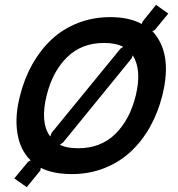

<svg xmlns="http://www.w3.org/2000/svg" viewBox="-20 -711 738 795"><path d="M479 -509.8 490.2 -517.1Q459 -533.2 411.1 -533.2Q317.9 -533.2 257.6 -473.9Q197.3 -414.6 172.9 -314.9Q145.5 -202.1 188 -146L193.8 -161.1ZM542 -314.9Q567.9 -421.4 529.8 -481.9L524.9 -469.2L241.2 -121.1L228 -111.8Q254.9 -97.2 304.2 -97.2Q397 -97.2 457.3 -156.2Q517.6 -215.3 542 -314.9ZM651.9 -314.9Q634.3 -244.6 601.1 -185.5Q567.9 -126.5 521 -82.8Q474.1 -39.1 411.6 -14.6Q349.1 9.8 277.8 9.8Q199.2 9.8 148.9 -16.1L147 -4.9L90.8 64L39.1 27.8L96.2 -41L106.9 -46.9Q62.5 -90.3 51.8 -161.1Q41 -231.9 63 -314.9Q80.6 -385.7 113.8 -444.8Q147 -503.9 193.6 -547.6Q240.2 -591.3 302.7 -615.7Q365.2 -640.1 437 -640.1Q514.6 -640.1 566.9 -611.8L570.8 -622.1L626 -690.9L676.8 -654.8L620.1 -585.9L610.8 -582Q696.3 -491.2 651.9 -314.9Z"/></svg>

Font: Sinkin Sans 500 Medium Italic
Style: Regular
Weight: 500
Italic angle: -112°
Designer: Keith Bates
Foundry: K-Type
Version: Sinkin Sans (version 1.0)  by Keith Bates   •   © 2014   www